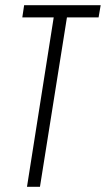

<svg xmlns="http://www.w3.org/2000/svg" viewBox="-20 -720 408 740"><path d="M360 -653H238L134 0H84L187 -653H66L73 -700H368Z"/></svg>

Font: Georama Condensed Light
Style: Italic
Weight: 300
Width: 3
Italic angle: -9°
Designer: Jean-Baptiste Levee
Foundry: Production Type
Version: Version 1.000